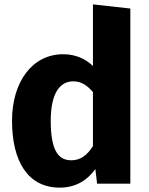

<svg xmlns="http://www.w3.org/2000/svg" viewBox="-20 -840 682 878"><path d="M405 -820V-538C372 -571 325 -592 269 -592C127 -592 35 -465 35 -288C35 -103 107 18 253 18C330 18 382 -19 416 -67L424 0H576V-801ZM306 -107C251 -107 212 -145 212 -287C212 -416 255 -468 315 -468C353 -468 379 -449 405 -419V-172C378 -129 347 -107 306 -107Z"/></svg>

Font: Glow Sans SC Normal ExtraBold
Style: Regular
Weight: 800
Designer: Ryoko NISHIZUKA (kana, bopomofo & ideographs); Paul D. Hunt (Latin, Greek & Cyrillic); Sandoll Communications, Soo-young
Version: Version 0.93